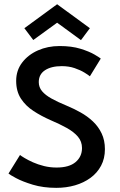

<svg xmlns="http://www.w3.org/2000/svg" viewBox="-20 -894 578 926"><path d="M267.5 -672Q325.5 -672 368.2 -658.8Q411 -645.5 436 -630.8Q461 -616 466 -611.5L413.5 -526Q406 -532.5 386.8 -544.2Q367.5 -556 339.8 -565.5Q312 -575 278 -575Q227 -575 197 -555.2Q167 -535.5 167 -498Q167 -473 183 -454Q199 -435 228.8 -418.5Q258.5 -402 300 -385Q335 -370.5 368.2 -352Q401.5 -333.5 428 -308.5Q454.5 -283.5 470.2 -250.5Q486 -217.5 486 -174.5Q486 -129.5 467.5 -94.8Q449 -60 416.5 -36.2Q384 -12.5 341.8 -0.2Q299.5 12 251.5 12Q188.5 12 138.2 -3.2Q88 -18.5 57 -35.2Q26 -52 21 -57L76.5 -146.5Q82.5 -141.5 98.8 -131.8Q115 -122 139 -111.2Q163 -100.5 192.2 -93.2Q221.5 -86 253 -86Q313.5 -86 344.5 -112.2Q375.5 -138.5 375.5 -180Q375.5 -211.5 355.8 -234.8Q336 -258 301.8 -277Q267.5 -296 224 -314.5Q179.5 -334 141.8 -358.5Q104 -383 81 -418.2Q58 -453.5 58 -504Q58 -554.5 86.8 -592.2Q115.5 -630 163 -651Q210.5 -672 267.5 -672ZM140.5 -701 97.5 -758 255.5 -873.5 413.5 -758 370.5 -700.5 255.5 -784.5Z"/></svg>

Font: League Spartan Medium
Style: Regular
Weight: 500
Foundry: The League of Moveable Type
Version: Version 2.002